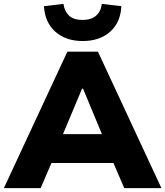

<svg xmlns="http://www.w3.org/2000/svg" viewBox="-30 -972 854 992"><path d="M-10 0 318 -705H476L804 0H612L529 -193L602 -130H190L263 -193L180 0ZM394 -514 277 -235 250 -279H542L515 -235L399 -514ZM397 -760Q310 -760 256 -808Q202 -856 197 -940L298 -952Q303 -914 326.5 -891.5Q350 -869 396 -869Q442 -869 467 -891.5Q492 -914 496 -952L597 -940Q593 -856 539 -808Q485 -760 397 -760Z"/></svg>

Font: Nunito Sans 9pt Black
Style: Regular
Weight: 900
Version: Version 3.101;gftools[0.9.27]